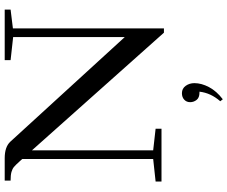

<svg xmlns="http://www.w3.org/2000/svg" viewBox="-95 -608 962 812"><g transform="rotate(-90 386.0 -202.0)"><path d="M24.4 0V-24.9L119.6 -35.2V-588.9L110.8 -598.6Q94.2 -617.2 85.9 -624Q77.6 -630.9 64.7 -634.5Q51.8 -638.2 28.3 -638.2V-663.1H123Q170.9 -663.1 192.9 -639.2L635.3 -155.3V-627.4L537.6 -638.2V-663.1H751.5V-638.2L671.9 -628.4V10.3H653.8L156.2 -547.9V-35.2L247.6 -24.9V0ZM372.1 259.3 363.8 248.5Q398.9 208.5 404.3 160.6H400.4Q378.9 160.6 369.4 148.4Q359.9 136.2 359.9 121.1Q359.9 106 370.4 96.2Q380.9 86.4 397.9 86.4Q417.5 86.4 429 102.3Q440.4 118.2 440.4 139.2Q440.4 168.9 423.6 200.9Q406.7 232.9 372.1 259.3Z"/></g></svg>

Font: Elstob
Style: Regular
Weight: 400
Designer: Peter S. Baker
Version: Version 1.015